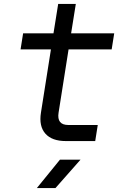

<svg xmlns="http://www.w3.org/2000/svg" viewBox="-20 -720 640 980"><path d="M316 0Q245 0 211.5 -38Q178 -76 189 -145L240 -468H85L98 -550H253L277 -700H367L343 -550H563L550 -468H330L279 -145Q269 -82 329 -82H479L466 0ZM168 240 286 95H391L263 240Z"/></svg>

Font: NKDuy Mono
Style: Italic
Weight: 400
Italic angle: -9°
Monospace: yes
Designer: NKDuy
Foundry: NKDuy
Version: Version 2.251; ttfautohint (v1.8.4.7-5d5b)